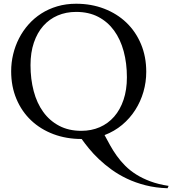

<svg xmlns="http://www.w3.org/2000/svg" viewBox="-20 -732 926 1032"><path d="M389.2 -711.9Q470.7 -711.9 539.8 -685.3Q608.9 -658.7 659.2 -610.6Q709.5 -562.5 737.8 -495.1Q766.1 -427.7 766.1 -346.2Q766.1 -291 751 -238.5Q735.8 -186 707 -140.9Q678.2 -95.7 636.5 -60.8Q594.7 -25.9 542 -5.9Q556.6 21.5 572.5 50Q588.4 78.6 608.2 106.2Q627.9 133.8 653.3 159.2Q678.7 184.6 711.9 205.6Q745.1 226.6 788.1 242.7Q831.1 258.8 886.2 267.1Q885.7 268.6 884.8 270.5Q883.8 272.5 882.8 274.7Q881.8 276.9 880.9 279.8Q816.9 277.8 762.5 263.9Q708 250 662.4 228.3Q616.7 206.5 579.1 179.2Q541.5 151.9 511.5 123.3Q481.4 94.7 458.5 66.7Q435.5 38.6 418.9 15.1Q336.4 15.1 267.1 -11Q197.8 -37.1 147.2 -85Q96.7 -132.8 68.4 -200Q40 -267.1 40 -349.1Q40 -395.5 50.8 -440.4Q61.5 -485.4 82.3 -525.9Q103 -566.4 133.1 -600.3Q163.1 -634.3 201.9 -659.2Q240.7 -684.1 287.8 -698Q335 -711.9 389.2 -711.9ZM417 -28.8Q471.2 -28.8 516.1 -48.3Q561 -67.9 593.5 -105Q626 -142.1 644 -195.6Q662.1 -249 662.1 -316.9Q662.1 -392.1 644.8 -456.3Q627.4 -520.5 593.3 -567.6Q559.1 -614.7 508.1 -641.4Q457 -668 389.2 -668Q335 -668 290 -648.7Q245.1 -629.4 212.6 -592.8Q180.2 -556.2 162.1 -502.9Q144 -449.7 144 -381.8Q144 -307.1 161.1 -242.4Q178.2 -177.7 212.4 -130.4Q246.6 -83 297.9 -55.9Q349.1 -28.8 417 -28.8Z"/></svg>

Font: Marcellus SC
Style: Regular
Weight: 400
Designer: Astigmatic (AOETI)
Foundry: Astigmatic (AOETI)
Version: Version 1.001